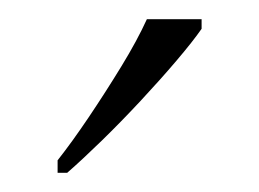

<svg xmlns="http://www.w3.org/2000/svg" viewBox="-20 -786 270 200"><path d="M40 -619Q55 -638 72.5 -664Q90 -690 106.5 -717Q123 -744 133 -766H190V-756Q181 -743 164 -723Q147 -703 126.5 -681Q106 -659 86 -639.5Q66 -620 50 -606H40Z"/></svg>

Font: Noto Serif Gujarati ExtraLight
Style: Regular
Weight: 250
Version: Version 2.102